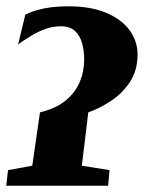

<svg xmlns="http://www.w3.org/2000/svg" viewBox="-26 -590 457 610"><path d="M-6 0 -0.5 -49.5 76.5 -63.5 101 -233Q151 -245 182 -270.2Q213 -295.5 227.2 -329.2Q241.5 -363 241.5 -401.5Q241.5 -427 235.2 -451.2Q229 -475.5 212.8 -491Q196.5 -506.5 168 -506.5Q142 -506.5 118.2 -498Q94.5 -489.5 72.8 -476.2Q51 -463 31.5 -449L54.5 -543.5Q71.5 -552 92.2 -558Q113 -564 137.5 -567Q162 -570 191 -570Q262.5 -570 311.5 -549.2Q360.5 -528.5 385.8 -493.8Q411 -459 411 -417.5Q411 -365 385.8 -328Q360.5 -291 324.2 -267.8Q288 -244.5 254.5 -233L234 -63.5L322 -49.5L317.5 0Z"/></svg>

Font: Merriweather 24pt SemiCondensed Black
Style: Italic
Weight: 900
Width: 4
Italic angle: -7.8°
Designer: Eben Sorkin
Foundry: Eben Sorkin
Version: Version 2.101